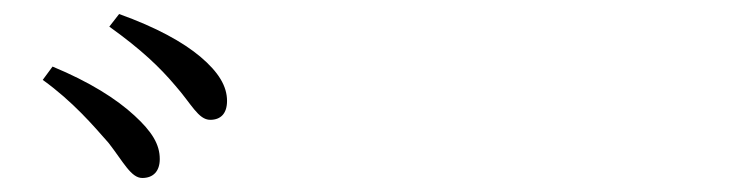

<svg xmlns="http://www.w3.org/2000/svg" viewBox="-20 -862 1040 274"><path d="M183 -608C199 -608 208 -618 208 -635C208 -656 197 -674 172 -697C146 -721 108 -745 55 -767L41 -748C84 -717 113 -683 135 -658C156 -631 167 -608 183 -608ZM280 -691C295 -691 304 -700 304 -718C304 -739 292 -759 266 -781C241 -802 203 -823 150 -842L136 -824C182 -791 208 -766 230 -740C253 -714 263 -691 280 -691Z"/></svg>

Font: Source Han Serif K
Style: Regular
Weight: 400
Designer: Ryoko NISHIZUKA 西塚涼子 (kana & ideographs); Frank Grießhammer (Latin, Greek & Cyrillic); Wenlong ZHANG 张文龙 (bopomofo); San
Foundry: Adobe Systems Incorporated
Version: Version 1.001;PS 1.001;hotconv 16.6.54;makeotf.lib2.5.65590